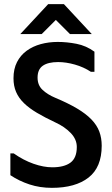

<svg xmlns="http://www.w3.org/2000/svg" viewBox="-20 -908 540 925"><path d="M30 -169H46Q93 -136 141.5 -119Q190 -102 232 -102Q289 -102 319.5 -124.5Q350 -147 350 -200Q350 -237 320.5 -267.5Q291 -298 247 -318Q196 -342 158 -364.5Q120 -387 95 -411.5Q70 -436 57.5 -465Q45 -494 45 -531Q45 -576 62 -609Q79 -642 108.5 -663.5Q138 -685 176.5 -695.5Q215 -706 258 -706Q302 -706 348.5 -697Q395 -688 435 -659V-562H418Q383 -585 340.5 -597Q298 -609 260 -609Q212 -609 186.5 -591.5Q161 -574 161 -534Q161 -497 185.5 -474.5Q210 -452 246 -437Q308 -411 351 -385.5Q394 -360 420.5 -332.5Q447 -305 458.5 -274Q470 -243 470 -206Q470 -102 406.5 -52.5Q343 -3 230 -3Q172 -3 122 -19.5Q72 -36 30 -64ZM288 -888 422 -744H317L249 -812L181 -744H78L212 -888Z"/></svg>

Font: D2Coding
Style: Bold
Weight: 700
Monospace: yes
Designer: Yong-Rak Park; Jeong-Hwan Yoon; Sang-Min Lee;
Foundry: NHN Corporation
Version: Version 1.3.2; Build 20180524